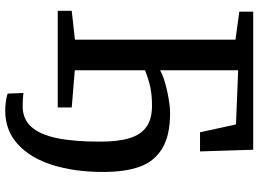

<svg xmlns="http://www.w3.org/2000/svg" viewBox="-146 -636 983 730"><g transform="rotate(90 345.0 -271.5)"><path d="M336.4 190.4 334 130.4Q353.5 133.3 384.3 133.3Q433.1 133.3 462.6 100.6Q492.2 67.9 505.6 3.4Q519 -61 519 -160.6Q519 -229.5 505.9 -272.7Q492.7 -315.9 462.9 -337.2Q433.1 -358.4 382.8 -358.4Q342.8 -358.4 313.5 -352.3Q284.2 -346.2 247.6 -332V-64.9L389.2 -53.2V0H21.5V-53.2L131.3 -65.4V-675.8L24.9 -690.4V-743.2H549.8L556.2 -541H483.4L453.6 -677.7L247.6 -686V-389.2Q274.9 -404.8 326.4 -416Q377.9 -427.2 410.2 -427.2Q496.6 -427.2 545.9 -396.7Q595.2 -366.2 614.7 -310.8Q634.3 -255.4 634.3 -172.4Q634.3 -64 607.7 20.3Q581.1 104.5 528.6 152.1Q476.1 199.7 400.9 199.7Q384.3 199.7 365.2 197Q346.2 194.3 336.4 190.4Z"/></g></svg>

Font: Merriweather
Style: Regular
Weight: 400
Designer: Eben Sorkin
Foundry: Eben Sorkin
Version: Version 1.584; ttfautohint (v1.6)